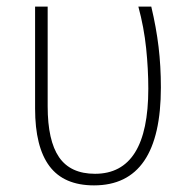

<svg xmlns="http://www.w3.org/2000/svg" viewBox="-20 -550 570 580"><path d="M264 10Q173 10 129.5 -48Q86 -106 86 -222V-530H124V-229Q124 -125 158.5 -75Q193 -25 267 -25Q428 -25 428 -282Q428 -341 421.5 -404Q415 -467 398 -530H437Q452 -467 459 -408.5Q466 -350 466 -286Q466 10 264 10Z"/></svg>

Font: Noto Sans Mono Condensed ExtraLight
Style: Regular
Weight: 200
Width: 3
Designer: Monotype Design Team
Foundry: Monotype Imaging Inc.
Version: Version 2.014; ttfautohint (v1.8.4.7-5d5b)